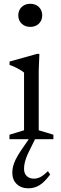

<svg xmlns="http://www.w3.org/2000/svg" viewBox="-20 -735 320 1014"><path d="M140 -593Q112 -593 94.2 -610.2Q76.5 -627.5 76.5 -654Q76.5 -680.5 94.2 -697.8Q112 -715 140 -715Q168 -715 185.5 -697.8Q203 -680.5 203 -654Q203 -627.5 185.5 -610.2Q168 -593 140 -593ZM188 -450.5 184.5 -364V-47L262 -23.5V0H30V-23.5L107 -47V-351.5Q101.5 -357 89 -364.5Q76.5 -372 61.2 -379.5Q46 -387 30.5 -392V-410L175.5 -450.5ZM134.5 62Q124 83 118 99.8Q112 116.5 109.5 130.5Q107 144.5 107 157Q107 181.5 121.5 195Q136 208.5 159 208.5Q175 208.5 191.8 200.8Q208.5 193 233 169L245 186.5Q216.5 225.5 189.5 242.5Q162.5 259.5 130 259.5Q92 259.5 68.5 237.2Q45 215 45 176.5Q45 160.5 49 144Q53 127.5 63 106.8Q73 86 92 58L148 -23H176.5Z"/></svg>

Font: Newsreader 16pt 16pt
Style: Regular
Weight: 400
Version: Version 1.003